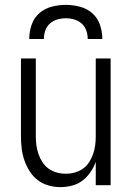

<svg xmlns="http://www.w3.org/2000/svg" viewBox="-20 -760 540 788"><path d="M227 8Q203 8 178.5 1Q154 -6 134.5 -21Q115 -36 101.5 -57.5Q88 -79 80 -102.5Q72 -126 69 -150.5Q66 -175 66 -200V-520H127V-200Q127 -181 129.5 -163Q132 -145 138 -127.5Q144 -110 154.5 -94Q165 -78 180 -67.5Q195 -57 213 -52Q231 -47 250 -47Q269 -47 287 -52Q305 -57 320 -67.5Q335 -78 345.5 -94Q356 -110 362 -127.5Q368 -145 370.5 -163Q373 -181 373 -200V-520H434V0H373V-96Q365 -73 351 -53Q337 -33 318 -18.5Q299 -4 275 2Q251 8 227 8ZM100 -600Q100 -629 109.5 -657.5Q119 -686 141 -705.5Q163 -725 192 -732.5Q221 -740 250 -740Q279 -740 308 -732.5Q337 -725 359 -705.5Q381 -686 390.5 -657.5Q400 -629 400 -600H340Q340 -618 334 -635Q328 -652 315 -663.5Q302 -675 285 -680Q268 -685 250 -685Q232 -685 215 -680Q198 -675 185 -663.5Q172 -652 166 -635Q160 -618 160 -600Z"/></svg>

Font: Iosevka SS18 Light
Style: Regular
Weight: 300
Monospace: yes
Designer: Belleve Invis
Foundry: Belleve Invis
Version: Version 25.1.1; ttfautohint (v1.8.4)